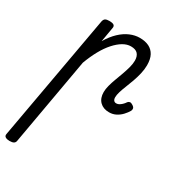

<svg xmlns="http://www.w3.org/2000/svg" viewBox="-274 -644 1151 1285"><g transform="rotate(30 301.5 -2.0)"><path d="M8 515Q-11 515 -23 508Q-35 501 -32 485L142 -486Q146 -503 156 -509Q166 -515 186 -515Q213 -515 222.5 -507Q232 -499 228 -482L209 -372Q239 -422 273.5 -454.5Q308 -487 345.5 -503Q383 -519 420 -519Q462 -519 491.5 -504.5Q521 -490 537 -460.5Q553 -431 553 -384Q553 -352 545 -318Q537 -284 525.5 -251.5Q514 -219 502 -189.5Q490 -160 482.5 -135Q475 -110 475 -92Q475 -76 482.5 -67.5Q490 -59 503 -60Q512 -60 521.5 -65Q531 -70 541.5 -79.5Q552 -89 562 -104Q569 -112 578 -113Q587 -114 599 -106Q614 -97 616 -87Q618 -77 613 -67Q602 -48 584 -28.5Q566 -9 542 3.5Q518 16 489 16Q444 16 417.5 -10.5Q391 -37 391 -84Q391 -107 398.5 -135.5Q406 -164 417.5 -194.5Q429 -225 440 -255.5Q451 -286 459 -315.5Q467 -345 467 -370Q467 -403 450.5 -421.5Q434 -440 397 -440Q367 -440 336.5 -422Q306 -404 276 -370.5Q246 -337 220 -290Q194 -243 172 -184L53 489Q51 502 40.5 508.5Q30 515 8 515Z"/></g></svg>

Font: Playwrite ZA
Style: Regular
Weight: 400
Designer: Veronika Burian, José Scaglione
Foundry: TypeTogether
Version: Version 1.002